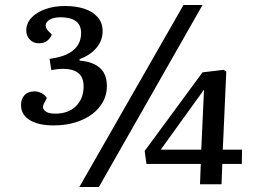

<svg xmlns="http://www.w3.org/2000/svg" viewBox="-20 -736 1021 767"><path d="M297 11 713 -716H789L375 11ZM870 -138H947L946 -81H868L865 0H779L782 -81H565L558 -133L789 -447L873 -457L884 -451ZM784 -138 795 -378 622 -138ZM390 -612Q390 -574 365 -544.5Q340 -515 298 -500V-494Q334 -491 358.5 -478.5Q383 -466 395 -445Q407 -424 407 -391Q407 -358 391.5 -329.5Q376 -301 348 -280Q320 -259 281 -247Q242 -235 194 -235Q133 -235 98.5 -256.5Q64 -278 64 -316Q64 -341 78 -356Q92 -371 118 -371Q133 -371 147.5 -363Q162 -355 167 -344L155 -321Q147 -305 159 -293.5Q171 -282 200 -282Q254 -282 284 -312.5Q314 -343 314 -391Q314 -427 293 -444Q272 -461 231 -461Q219 -461 207 -459.5Q195 -458 185 -456L178 -501Q241 -509 272.5 -535Q304 -561 304 -604Q304 -636 283 -651.5Q262 -667 222 -667Q197 -667 181.5 -659Q166 -651 163 -639Q160 -627 172 -613L187 -598Q181 -582 167.5 -572.5Q154 -563 137 -563Q113 -563 99 -578Q85 -593 85 -614Q85 -643 105.5 -665Q126 -687 161 -699.5Q196 -712 240 -712Q285 -712 318.5 -700.5Q352 -689 371 -666.5Q390 -644 390 -612Z"/></svg>

Font: Literata 18pt Medium
Style: Italic
Weight: 500
Italic angle: -2°
Designer: Latin by Veronika Burian and Jose Scaglione. Greek by Irene Vlachou. Cyrillic by Vera Evstafieva
Foundry: TypeTogether
Version: Version 3.103;gftools[0.9.29]